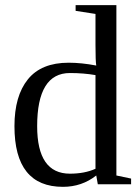

<svg xmlns="http://www.w3.org/2000/svg" viewBox="-20 -714 540 744"><path d="M36 -225Q36 -342 88 -406.5Q140 -471 246 -471Q296 -471 353 -460Q350 -476 350 -541V-660L273 -672V-694H431V-34L488 -22V0H359L353 -34Q297 10 224 10Q36 10 36 -225ZM124 -225Q124 -41 251 -41Q308 -41 350 -60V-423Q304 -431 251 -431Q124 -431 124 -225Z"/></svg>

Font: Libra Serif Modern
Style: Regular
Weight: 400
Designer: Stefan Peev, Context Ltd
Foundry: Stefan Peev, Context Ltd
Version: Version 1.000